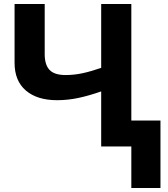

<svg xmlns="http://www.w3.org/2000/svg" viewBox="-20 -734 844 962"><path d="M638 -714V-130H784V208H638V0H487V-276Q424 -254 371.5 -243Q319 -232 266 -232Q166 -232 109.5 -280.5Q53 -329 53 -419V-714H204V-462Q204 -410 228 -384Q252 -358 309 -358Q351 -358 393 -367Q435 -376 487 -394V-714Z"/></svg>

Font: Noto IKEA Arabic
Style: Bold
Weight: 700
Designer: Monotype Design Team
Foundry: Monotype Imaging Inc.
Version: Version 1.200